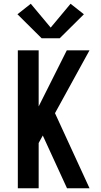

<svg xmlns="http://www.w3.org/2000/svg" viewBox="-20 -1003 540 1023"><path d="M75 0V-735H186V-436L336 -735H457L273 -400L457 0H337L208 -281L186 -241V0ZM202 -799 73 -927 144 -983 250 -856 356 -983 427 -927 298 -799Z"/></svg>

Font: Iosevka SS04
Style: Bold
Weight: 700
Monospace: yes
Designer: Belleve Invis
Foundry: Belleve Invis
Version: Version 19.0.0; ttfautohint (v1.8.4)